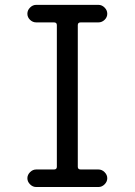

<svg xmlns="http://www.w3.org/2000/svg" viewBox="-20 -750 540 770"><path d="M196.3 -70.3Q208 -70.3 208 -81.1V-649.4Q208 -660.2 196.3 -660.2H125Q111.3 -660.2 100.6 -670.4Q89.8 -680.7 89.8 -694.8Q89.8 -709 100.6 -719.7Q111.3 -730.5 125 -730.5H375Q388.7 -730.5 399.4 -719.7Q410.2 -709 410.2 -694.8Q410.2 -680.7 399.4 -670.4Q388.7 -660.2 375 -660.2H303.7Q292 -660.2 292 -649.4V-81.1Q292 -70.3 303.7 -70.3H375Q388.7 -70.3 399.4 -59.6Q410.2 -48.8 410.2 -35.2Q410.2 -21.5 399.4 -10.7Q388.7 0 375 0H125Q111.3 0 100.6 -10.7Q89.8 -21.5 89.8 -35.2Q89.8 -48.8 100.6 -59.6Q111.3 -70.3 125 -70.3Z"/></svg>

Font: Rounded-X Mgen+ 1m regular
Style: Regular
Weight: 400
Designer: [Source Han Sans]
Ryoko NISHIZUKA  (kana & ideographs); Paul D. Hunt (Latin, Greek & Cyrillic); Wenlong ZHANG  (bopomofo
Version: Version 1.059.20150602